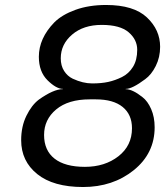

<svg xmlns="http://www.w3.org/2000/svg" viewBox="-20 -744 663 771"><path d="M601 -233Q601 -128 517 -60.5Q433 7 313.5 7Q194 7 129.5 -45Q65 -97 65 -181Q65 -236 86 -279Q107 -322 136 -344Q195 -386 232 -386L233 -387Q206 -387 171 -421.5Q136 -456 136 -516Q136 -590 198 -654Q229 -685 283 -704.5Q337 -724 406 -724Q517 -724 570 -674Q623 -624 623 -556Q623 -514 605.5 -479Q588 -444 563 -426Q511 -387 485 -387L484 -386Q512 -386 552 -354Q573 -338 587 -306Q601 -274 601 -233ZM365 -345H340Q254 -345 205.5 -304.5Q157 -264 157 -202Q157 -140 199 -107Q241 -74 321 -74Q401 -74 455.5 -116.5Q510 -159 510 -229Q510 -284 472.5 -314.5Q435 -345 365 -345ZM224 -510Q224 -480 237.5 -459Q251 -438 272 -428Q313 -409 350 -409Q387 -409 414.5 -415Q442 -421 469.5 -434.5Q497 -448 514 -475.5Q531 -503 531 -544Q531 -585 496.5 -614.5Q462 -644 388.5 -644Q315 -644 269.5 -605Q224 -566 224 -510Z"/></svg>

Font: Sanchez
Style: Italic
Weight: 400
Designer: Daniel Hernández
Foundry: LatinoType
Version: Version 1.001